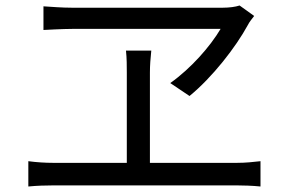

<svg xmlns="http://www.w3.org/2000/svg" viewBox="-20 -712 1040 698"><path d="M904 -654 851 -692C836 -687 813 -684 791 -684H240C206 -684 169 -687 138 -689V-603C138 -603 208 -607 245 -607H782C744 -543 675 -464 599 -410L669 -363C752 -431 837 -540 881 -621C887 -633 895 -642 904 -654ZM525 -448C525 -474 527 -499 530 -528H438C441 -500 441 -471 441 -448V-120H173C144 -120 113 -122 83 -126V-34C114 -37 145 -38 173 -38H842C862 -38 899 -37 927 -34V-126C900 -123 873 -120 842 -120H525Z"/></svg>

Font: DAIFUKU Sans JP
Style: Regular
Weight: 400
Designer: Original font ‘Source Han Sans JP’ : Ryoko NISHIZUKA  (kana, bopomofo & ideographs); Paul D. Hunt (Latin, Greek & Cyrill
Foundry: Daifuku
Version: Version 1.001